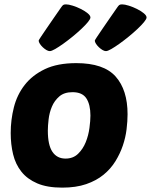

<svg xmlns="http://www.w3.org/2000/svg" viewBox="-20 -849 691 879"><path d="M265 10Q196 10 150.5 -9.5Q105 -29 78 -63Q51 -97 40 -142.5Q29 -188 29 -240Q29 -300 43.5 -357.5Q58 -415 93 -460Q128 -505 185.5 -532.5Q243 -560 329 -560Q455 -560 509.5 -498.5Q564 -437 564 -326Q564 -295 559.5 -257.5Q555 -220 542.5 -183Q530 -146 508.5 -111Q487 -76 454 -49Q421 -22 374.5 -6Q328 10 265 10ZM312 -427Q274 -427 251.5 -407.5Q229 -388 217.5 -360.5Q206 -333 202.5 -302.5Q199 -272 199 -251Q199 -185 220 -154Q241 -123 280 -123Q315 -123 337.5 -145Q360 -167 372.5 -198Q385 -229 389.5 -263Q394 -297 394 -320Q394 -370 375.5 -398.5Q357 -427 312 -427ZM208 -615Q201 -615 192.5 -620Q184 -625 176 -632.5Q168 -640 162.5 -648.5Q157 -657 157 -663Q157 -665 167 -680Q177 -695 192 -717Q207 -739 225 -765Q243 -791 259 -814Q265 -823 269 -826Q273 -829 282 -829Q294 -829 313 -823Q332 -817 350 -808Q368 -799 381 -788.5Q394 -778 394 -769Q394 -762 382.5 -748Q371 -734 353 -717Q335 -700 313 -682Q291 -664 270 -649Q249 -634 232.5 -624.5Q216 -615 208 -615ZM465 -615Q458 -615 449.5 -620Q441 -625 433 -632.5Q425 -640 419.5 -648.5Q414 -657 414 -663Q414 -665 424 -680Q434 -695 449 -717Q464 -739 482 -765Q500 -791 516 -814Q522 -823 526 -826Q530 -829 539 -829Q551 -829 570 -823Q589 -817 607 -808Q625 -799 638 -788.5Q651 -778 651 -769Q651 -762 639.5 -748Q628 -734 610 -717Q592 -700 570 -682Q548 -664 527 -649Q506 -634 489.5 -624.5Q473 -615 465 -615Z"/></svg>

Font: PoetsenOne
Style: Regular
Weight: 400
Designer: Rodrigo Fuenzalida, Pablo Impallari
Foundry: Pablo Impallari, Rodrigo Fuenzalida
Version: Version 1.000; ttfautohint (v0.8) -G 200 -r 50